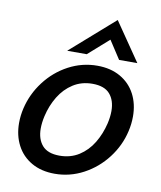

<svg xmlns="http://www.w3.org/2000/svg" viewBox="-81 -774 713 850"><g transform="rotate(10 275.0 -349.5)"><path d="M28.3 -184.6Q28.3 -217.8 36.1 -251Q51.8 -317.9 94 -373.5Q136.2 -429.2 197 -461.7Q257.8 -494.1 326.2 -494.1Q386.2 -494.1 430.2 -469Q474.1 -443.8 497.1 -399.9Q520 -356 520 -299.8Q520 -266.1 512.2 -232.9Q497.1 -166.5 454.6 -110.8Q412.1 -55.2 351.3 -22.7Q290.5 9.8 222.2 9.8Q161.6 9.8 117.9 -15.4Q74.2 -40.5 51.3 -84.5Q28.3 -128.4 28.3 -184.6ZM415 -251Q421.9 -281.2 421.9 -307.1Q421.9 -355 397.2 -383.3Q372.6 -411.6 318.8 -411.6Q270 -411.6 232.2 -387.5Q194.3 -363.3 169.7 -322.8Q145 -282.2 133.8 -232.9Q127 -202.6 127 -176.8Q127 -129.4 151.6 -101.1Q176.3 -72.8 229.5 -72.8Q278.8 -72.8 316.7 -96.9Q354.5 -121.1 378.9 -161.4Q403.3 -201.7 415 -251ZM182.6 -536.1 379.4 -709 498 -536.1H416L362.8 -617.7L270.5 -536.1Z"/></g></svg>

Font: Acari Sans Medium
Style: Italic
Weight: 500
Italic angle: -13°
Designer: Alfredo Marco Pradil and Stefan Peev
Foundry: Hanken Design Co.
Version: Version 1.045